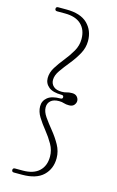

<svg xmlns="http://www.w3.org/2000/svg" viewBox="-130 -785 585 960"><g transform="rotate(15 163.0 -305.0)"><path d="M186.5 -305Q186.5 -314.5 175.5 -314.5Q130.5 -314.5 108.8 -332.2Q87 -350 87 -378Q87 -406.5 104 -433.8Q121 -461 143.5 -488.8Q166 -516.5 183 -546.2Q200 -576 200 -609.5Q200 -657.5 171 -684.8Q142 -712 87 -712H46.5Q35 -712 35 -722.5Q35 -733 46.5 -733H88.5Q162 -733 198 -698Q234 -663 234 -608.5Q234 -573 216 -540.8Q198 -508.5 174.5 -479.8Q151 -451 133 -425.2Q115 -399.5 115 -376Q115 -355.5 129.5 -342.5Q144 -329.5 172 -329.5Q187 -329.5 197.8 -333Q208.5 -336.5 225 -336.5Q242 -336.5 250.8 -326.5Q259.5 -316.5 259.5 -305Q259.5 -293.5 251 -283.5Q242.5 -273.5 225 -273.5Q209 -273.5 198 -277.2Q187 -281 172 -281Q144 -281 129.5 -268Q115 -255 115 -234Q115 -211 133 -185.2Q151 -159.5 174.5 -130.8Q198 -102 216 -69.8Q234 -37.5 234 -1.5Q234 53 198 87.8Q162 122.5 88.5 122.5H46.5Q35 122.5 35 112Q35 101.5 46.5 101.5H87Q142 101.5 171 74.2Q200 47 200 -1Q200 -34 183 -64Q166 -94 143.5 -121.8Q121 -149.5 104 -176.8Q87 -204 87 -232Q87 -260 108.8 -277.8Q130.5 -295.5 175.5 -295.5Q186.5 -295.5 186.5 -305Z"/></g></svg>

Font: Fraunces 72pt Soft Thin
Style: Regular
Weight: 100
Version: Version 1.000;[b76b70a41]